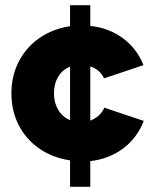

<svg xmlns="http://www.w3.org/2000/svg" viewBox="-20 -720 583 740"><path d="M250 -102Q183 -112 132 -147Q81 -182 52.5 -237Q24 -292 24 -360Q24 -428 52.5 -483Q81 -538 132 -573.5Q183 -609 250 -619V-700H328V-620Q398 -613 452.5 -573.5Q507 -534 533 -469L381 -418Q365 -452 328 -464V-255Q346 -262 360.5 -275Q375 -288 382 -305L534 -254Q508 -187 453.5 -147Q399 -107 328 -99V0H250ZM250 -257V-463Q221 -452 204.5 -424.5Q188 -397 188 -360Q188 -324 204.5 -296.5Q221 -269 250 -257Z"/></svg>

Font: Oak Sans ExtraBold
Style: Regular
Weight: 800
Designer: Erik Kennedy, Walven
Foundry: Erik Kennedy, Walven
Version: Version 1.000